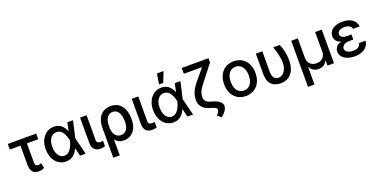

<svg xmlns="http://www.w3.org/2000/svg" viewBox="-21 -1704 5602 2848"><g transform="rotate(-20 2780.0 -279.5)"><path d="M461.9 -441.4H283.2V-139.6Q283.2 -103.5 297.1 -92.3Q311 -81.1 334 -81.1Q346.2 -81.1 356.7 -84.5Q367.2 -87.9 378.9 -93.8L398.4 -13.7Q376.5 0 355.7 4.9Q335 9.8 307.6 9.8Q245.1 9.8 213.4 -27.1Q181.6 -64 181.6 -142.6V-441.4H13.7V-530.3H461.9Z M514.6 -265.6Q514.6 -344.2 544.2 -406.2Q573.7 -468.3 625.5 -502.7Q677.2 -537.1 742.2 -537.1Q809.1 -537.1 854.2 -500.7Q899.4 -464.4 924.8 -399.4H926.3L954.1 -530.3H1043L982.9 -265.1L1049.8 0H960.9L930.2 -128.9H928.7Q901.9 -64.5 855.2 -26.9Q808.6 10.7 740.2 10.7Q673.8 10.7 622.6 -24.2Q571.3 -59.1 543 -122.1Q514.6 -185.1 514.6 -265.6ZM745.1 -78.1Q788.1 -78.1 819.3 -108.2Q850.6 -138.2 869.1 -179.9Q887.7 -221.7 897.5 -263.7L897.9 -265.1L897.5 -266.6Q883.3 -337.9 848.6 -393.1Q814 -448.2 750 -448.2Q710.9 -448.2 680.9 -425Q650.9 -401.9 634.5 -360.1Q618.2 -318.4 618.2 -264.6Q618.2 -211.9 634 -169.2Q649.9 -126.5 678.7 -102.3Q707.5 -78.1 745.1 -78.1Z M1257.8 -530.3 1256.8 -143.6Q1256.8 -111.3 1272.5 -99.1Q1288.1 -86.9 1315.4 -86.9Q1326.7 -86.9 1337.9 -88.6Q1349.1 -90.3 1356.4 -92.8V-3.9Q1317.9 6.8 1281.2 6.8Q1222.2 6.8 1188.2 -27.8Q1154.3 -62.5 1154.3 -137.7V-530.3Z M1637.7 -537.1Q1711.4 -537.1 1762.7 -501Q1814 -464.8 1839.6 -400.6Q1865.2 -336.4 1865.2 -252V-242.2Q1865.2 -168 1839.1 -110.8Q1813 -53.7 1764.6 -22Q1716.3 9.8 1651.4 9.8Q1606.4 9.8 1573.2 -6.3Q1540 -22.5 1515.6 -53.7L1516.6 197.3H1414.1V-274.4Q1414.1 -359.9 1442.4 -418.9Q1470.7 -478 1521 -507.6Q1571.3 -537.1 1637.7 -537.1ZM1514.6 -230Q1516.1 -193.4 1528.6 -159.2Q1541 -125 1568.4 -102.1Q1595.7 -79.1 1638.7 -79.1Q1680.2 -79.1 1707.3 -101.3Q1734.4 -123.5 1747.1 -160.2Q1759.8 -196.8 1759.8 -242.2V-252Q1759.8 -338.9 1729 -392.1Q1698.2 -445.3 1635.7 -445.3Q1594.2 -445.3 1566.9 -420.7Q1539.6 -396 1526.9 -356.4Q1514.2 -316.9 1514.6 -271.5Z M2073.2 -530.3 2072.3 -143.6Q2072.3 -111.3 2087.9 -99.1Q2103.5 -86.9 2130.9 -86.9Q2142.1 -86.9 2153.3 -88.6Q2164.6 -90.3 2171.9 -92.8V-3.9Q2133.3 6.8 2096.7 6.8Q2037.6 6.8 2003.7 -27.8Q1969.7 -62.5 1969.7 -137.7V-530.3Z M2210 -265.6Q2210 -344.2 2239.5 -406.2Q2269 -468.3 2320.8 -502.7Q2372.6 -537.1 2437.5 -537.1Q2504.4 -537.1 2549.6 -500.7Q2594.7 -464.4 2620.1 -399.4H2621.6L2649.4 -530.3H2738.3L2678.2 -265.1L2745.1 0H2656.2L2625.5 -128.9H2624Q2597.2 -64.5 2550.5 -26.9Q2503.9 10.7 2435.5 10.7Q2369.1 10.7 2317.9 -24.2Q2266.6 -59.1 2238.3 -122.1Q2210 -185.1 2210 -265.6ZM2440.4 -78.1Q2483.4 -78.1 2514.6 -108.2Q2545.9 -138.2 2564.5 -179.9Q2583 -221.7 2592.8 -263.7L2593.3 -265.1L2592.8 -266.6Q2578.6 -337.9 2543.9 -393.1Q2509.3 -448.2 2445.3 -448.2Q2406.2 -448.2 2376.2 -425Q2346.2 -401.9 2329.8 -360.1Q2313.5 -318.4 2313.5 -264.6Q2313.5 -211.9 2329.3 -169.2Q2345.2 -126.5 2374 -102.3Q2402.8 -78.1 2440.4 -78.1ZM2450.2 -755.9H2554.7L2489.3 -592.8H2422.9Z M3245.1 -639.6 3078.1 -424.8Q3063.5 -405.8 3058.6 -400.4Q3021 -352.1 3002.4 -323.7Q2983.9 -295.4 2972.9 -263.2Q2961.9 -231 2961.9 -190.4Q2961.9 -156.7 2982.9 -131.6Q3003.9 -106.4 3041 -95.7L3095.7 -79.1Q3158.2 -60.5 3192.9 -30.5Q3227.5 -0.5 3227.5 35.2Q3227.5 70.8 3201.9 109.9Q3176.3 148.9 3130.9 183.6L3073.2 135.7Q3094.2 113.8 3105.7 91.8Q3117.2 69.8 3117.2 53.7Q3117.2 39.6 3099.9 27.3Q3082.5 15.1 3051.8 5.9L3011.7 -5.9Q2938.5 -25.4 2897.9 -72Q2857.4 -118.7 2857.4 -181.6Q2857.4 -238.8 2872.6 -285.2Q2887.7 -331.5 2915.3 -372.8Q2942.9 -414.1 2991.2 -471.7L3110.8 -615.2H2823.2V-707H3245.1Z M3331.1 -262.7Q3331.1 -344.7 3361.8 -406.7Q3392.6 -468.8 3448.7 -502.9Q3504.9 -537.1 3579.1 -537.1Q3652.8 -537.1 3709 -502.9Q3765.1 -468.8 3795.7 -406.5Q3826.2 -344.2 3826.2 -262.7Q3826.2 -181.2 3795.7 -119.4Q3765.1 -57.6 3709 -23.4Q3652.8 10.7 3579.1 10.7Q3504.9 10.7 3448.7 -23.4Q3392.6 -57.6 3361.8 -119.4Q3331.1 -181.2 3331.1 -262.7ZM3720.7 -262.7Q3720.7 -314.9 3704.8 -357.7Q3689 -400.4 3657 -425.8Q3625 -451.2 3579.1 -451.2Q3532.2 -451.2 3499.8 -425.8Q3467.3 -400.4 3451.4 -357.7Q3435.5 -314.9 3435.5 -262.7Q3435.5 -210.4 3451.4 -168.2Q3467.3 -126 3499.8 -101.1Q3532.2 -76.2 3579.1 -76.2Q3625.5 -76.2 3657.2 -101.1Q3689 -126 3704.8 -168.2Q3720.7 -210.4 3720.7 -262.7Z M4031.2 -530.3V-202.1Q4031.2 -138.2 4057.4 -108.6Q4083.5 -79.1 4123 -79.1Q4163.1 -79.1 4194.1 -104.7Q4225.1 -130.4 4242.4 -174.1Q4259.8 -217.8 4259.8 -269.5Q4258.3 -327.1 4242.2 -397.2Q4226.1 -467.3 4202.1 -530.3H4305.7Q4328.6 -485.4 4344.5 -411.9Q4360.4 -338.4 4360.4 -269.5Q4360.4 -191.4 4335.7 -128.4Q4311 -65.4 4258.5 -27.8Q4206.1 9.8 4127 9.8Q4034.7 9.8 3981.7 -43.2Q3928.7 -96.2 3928.7 -203.1V-530.3Z M4487.3 -530.3H4591.8V-220.7Q4591.8 -181.6 4608.6 -151.4Q4625.5 -121.1 4656.5 -104.5Q4687.5 -87.9 4728.5 -87.9Q4769 -87.9 4800 -104.5Q4831.1 -121.1 4848.1 -151.4Q4865.2 -181.6 4865.2 -220.7V-530.3H4969.7V0H4867.2V-78.1H4862.3Q4843.8 -39.1 4808.1 -18.1Q4772.5 2.9 4728.5 2.9Q4684.1 2.9 4648.7 -17.8Q4613.3 -38.6 4593.8 -78.1H4589.8V197.3H4487.3Z M5182.1 -266.1Q5128.9 -280.8 5105.5 -312.3Q5082 -343.8 5082 -381.8Q5082 -430.2 5109.4 -465.3Q5136.7 -500.5 5185.5 -518.8Q5234.4 -537.1 5297.9 -537.1Q5358.9 -537.1 5406 -518.6Q5453.1 -500 5481.4 -465.3Q5509.8 -430.7 5514.6 -382.8H5410.2Q5403.3 -415 5373 -433.6Q5342.8 -452.1 5294.9 -452.1Q5261.7 -452.1 5236.8 -442.6Q5211.9 -433.1 5198.7 -416.5Q5185.5 -399.9 5185.5 -378.9Q5185.5 -347.7 5212.9 -330.1Q5240.2 -312.5 5292 -312.5H5359.4V-232.4H5292Q5259.3 -232.4 5233.2 -222.2Q5207 -211.9 5192.4 -193.4Q5177.7 -174.8 5177.7 -151.4Q5177.7 -129.9 5192.6 -112.8Q5207.5 -95.7 5235.1 -85.9Q5262.7 -76.2 5298.8 -76.2Q5353 -76.2 5382.1 -95.2Q5411.1 -114.3 5419.9 -154.3H5524.4Q5520 -104 5490 -66.9Q5460 -29.8 5410.4 -10Q5360.8 9.8 5298.8 9.8Q5234.4 9.8 5183.1 -9.3Q5131.8 -28.3 5102.5 -63.2Q5073.2 -98.1 5073.2 -143.6Q5073.2 -184.6 5098.9 -217.8Q5124.5 -251 5182.1 -266.1Z"/></g></svg>

Font: Pretendard JP Medium
Style: Regular
Weight: 500
Designer: Base glyphs from Inter by Rasmus Andersson; Hangeul glyphs from Noto Sans CJK(Source Han Sans) by Jang Soo-young and Kan
Foundry: Kil Hyung-jin
Version: Version 1.309